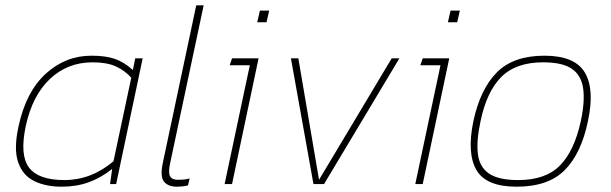

<svg xmlns="http://www.w3.org/2000/svg" viewBox="-20 -694 2304 724"><path d="M212 10Q153 10 109.5 -11Q66 -32 48.5 -82Q31 -132 50 -218Q78 -348 152.5 -416Q227 -484 325 -484Q378 -484 413 -472Q448 -460 481 -430L490 -474H518L418 0H395L403 -57Q360 -23 314 -6.5Q268 10 212 10ZM223 -15Q324 -15 408 -86L475 -401Q451 -428 417 -443.5Q383 -459 329 -459Q235 -459 168.5 -396.5Q102 -334 77 -218Q54 -109 89.5 -62Q125 -15 223 -15Z M647 10Q614 10 598.5 -9Q583 -28 594 -80L720 -674H748L621 -76Q614 -42 621.5 -29Q629 -16 651 -16Q662 -16 673 -17Q684 -18 695 -21L689 5Q679 8 666.5 9Q654 10 647 10Z M950 -610 960 -654H995L985 -610ZM827 0 922 -448H846L855 -474H955L855 0Z M1162 0 1077 -474H1105L1183 -16L1457 -474H1486L1202 0Z M1669 -610 1679 -654H1714L1704 -610ZM1546 0 1641 -448H1565L1574 -474H1674L1574 0Z M1928 10Q1813 10 1776.5 -53Q1740 -116 1765 -237Q1791 -358 1853.5 -421Q1916 -484 2033 -484Q2147 -484 2185 -421Q2223 -358 2197 -237Q2172 -116 2110 -53Q2048 10 1928 10ZM1934 -15Q2038 -15 2092 -70.5Q2146 -126 2170 -237Q2186 -311 2179 -360.5Q2172 -410 2136.5 -434.5Q2101 -459 2028 -459Q1925 -459 1870 -403.5Q1815 -348 1792 -237Q1776 -163 1782 -113.5Q1788 -64 1824 -39.5Q1860 -15 1934 -15Z"/></svg>

Font: Kanit Thin
Style: Italic
Weight: 250
Italic angle: -12°
Designer: Katatrad Team
Foundry: CadsonDemak
Version: Version 2.000; ttfautohint (v1.8.3)